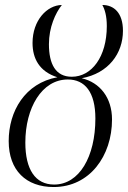

<svg xmlns="http://www.w3.org/2000/svg" viewBox="-20 -745 515 773"><path d="M196 8C341 8 431 -117 431 -264C431 -352 382 -413 309 -430C417 -450 475 -530 475 -621C475 -693 439 -725 392 -725C402 -707 410 -681 410 -640C410 -516 349 -436 269 -436C204 -436 177 -487 177 -567C177 -635 203 -692 229 -725C169 -724 111 -663 111 -572C111 -510 138 -457 211 -434C81 -410 15 -298 15 -177C15 -59 85 8 196 8ZM198 -2C122 -2 82 -63 82 -171C82 -310 148 -425 253 -425C322 -425 364 -374 364 -268C364 -114 299 -2 198 -2Z"/></svg>

Font: Noto Serif Display SemiCondensed Light
Style: Italic
Weight: 300
Width: 4
Italic angle: -12°
Designer: Monotype Design Team
Foundry: Monotype Imaging Inc.
Version: Version 2.009